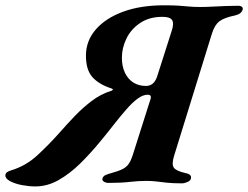

<svg xmlns="http://www.w3.org/2000/svg" viewBox="-81 -676 923 714"><path d="M50.4 17.3Q27.1 17.3 1 12.4Q-25.1 7.5 -43 -2Q-61 -11.5 -61 -23.6Q-61 -31.2 -54.8 -35.6Q-48.5 -40 -38.9 -42.7Q15.3 -59.2 58.2 -98.7Q101.1 -138.3 141.2 -183.5Q169.2 -215.4 198.4 -245.8Q227.7 -276.1 260.3 -300.8Q292.9 -325.5 331.7 -338Q335.8 -338.5 338.2 -341.8Q340.5 -345.2 331.2 -347.8Q286.3 -362.7 262.4 -389.5Q238.6 -416.3 238.6 -469.3Q238.6 -524.1 275.2 -566.4Q311.7 -608.6 376.9 -632.5Q442 -656.3 528.3 -656.3Q562.9 -656.3 583.9 -654.9Q604.9 -653.5 622.4 -651.7Q639.9 -650 663.4 -650Q683.4 -650 708 -651.3Q732.5 -652.6 758.2 -653.6Q783.9 -654.6 806.4 -654.6Q813.5 -654.6 818.3 -650.9Q823 -647.2 821.4 -640.4Q816.5 -623.9 793.4 -618.7Q752.3 -610.1 734.8 -596.7Q717.2 -583.4 707 -550.8L566.6 -97.2Q556.6 -65.5 565.3 -52.7Q573.9 -40 609.4 -32.2Q621.1 -30 626.1 -24.8Q631.1 -19.6 628.6 -10.9Q627 -4.1 616 0.9Q604.9 5.8 595.4 5.8Q563 5.8 540.8 3.5Q518.7 1.2 501.2 -1.1Q483.8 -3.3 463.6 -3.3Q433.5 -3.3 401.4 0.4Q369.3 4.2 323.1 4.2Q312.7 4.2 305.5 -0.4Q298.3 -4.9 299.9 -11.7Q302.4 -21.2 311.9 -25.2Q321.4 -29.2 332.6 -32.2Q360.1 -39.7 374.9 -47.3Q389.7 -54.8 397.9 -67Q406 -79.1 412.2 -98L478.7 -307.4Q484.2 -323.7 468 -323.7Q450.1 -323.7 430.3 -308.8Q410.4 -293.9 388.1 -268.3Q365.7 -242.6 341.4 -211.5Q317.2 -180.4 290.4 -148.1Q256 -106.3 217.7 -68.4Q179.3 -30.6 137.3 -6.6Q95.3 17.3 50.4 17.3ZM461.7 -356.4Q491.4 -356.4 503.1 -390.9L557.6 -561.5Q566.7 -588.8 559.1 -601.1Q551.5 -613.4 523.2 -613.4Q474.1 -613.4 440.2 -590.5Q406.2 -567.7 389.2 -532.7Q372.3 -497.7 372.3 -461.3Q372.3 -429.1 383.6 -405.4Q394.9 -381.6 414.9 -369Q434.9 -356.4 461.7 -356.4Z"/></svg>

Font: EB Garamond
Style: Italic
Weight: 400
Italic angle: -17.2°
Designer: Georg Duffner and Octavio Pardo
Foundry: Georg Duffner
Version: Version 1.001